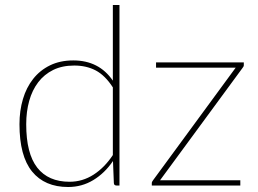

<svg xmlns="http://www.w3.org/2000/svg" viewBox="-20 -743 1032 769"><path d="M58 0ZM446.5 0Q436.5 0 436 -10L432.5 -98Q399.5 -49.5 353.8 -21.8Q308 6 253 6Q159 6 108.5 -56Q58 -118 58 -245.5Q58 -299.5 71.8 -346Q85.5 -392.5 112.8 -427Q140 -461.5 180.2 -481.2Q220.5 -501 273.5 -501Q376.5 -501 432 -420V-723H458.5V0ZM258.5 -15Q310.5 -15 354.8 -43.5Q399 -72 432 -122V-393Q401 -441 363.5 -460.8Q326 -480.5 277.5 -480.5Q229 -480.5 193 -462.8Q157 -445 133 -413.5Q109 -382 97 -339Q85 -296 85 -245.5Q85 -128 129.2 -71.5Q173.5 -15 258.5 -15ZM956.5 -482Q956.5 -479 955.2 -476.5Q954 -474 951.5 -471L621 -21H942.5V0H588V-9.5Q588 -12.5 589.2 -15Q590.5 -17.5 593 -21L924 -472H605V-493H956.5Z"/></svg>

Font: Lato Thin
Style: Regular
Weight: 200
Designer: Lukasz Dziedzic
Foundry: tyPoland Lukasz Dziedzic
Version: Version 2.007; 2014-02-27